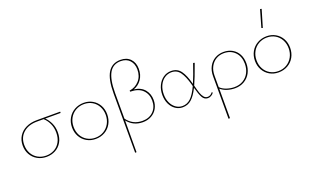

<svg xmlns="http://www.w3.org/2000/svg" viewBox="-101 -1250 3382 2079"><g transform="rotate(-20 1590.5 -211.0)"><path d="M555 -392H377Q411 -360 433 -312.5Q455 -265 455 -206Q455 -140 427.5 -93Q400 -46 353.5 -21.5Q307 3 251 3Q193 3 146.5 -23.5Q100 -50 74 -96Q48 -142 48 -200Q48 -261 77.5 -308Q107 -355 160.5 -381Q214 -407 286 -407H555ZM359 -392H285Q184 -392 125 -340Q66 -288 66 -202Q66 -147 89.5 -103.5Q113 -60 155.5 -35.5Q198 -11 252 -11Q302 -11 344.5 -33.5Q387 -56 412.5 -101Q438 -146 438 -209Q438 -267 416 -314Q394 -361 359 -392Z M617 -201Q617 -261 644 -308.5Q671 -356 719 -383Q767 -410 826 -410Q882 -410 927.5 -383.5Q973 -357 998.5 -311Q1024 -265 1024 -207Q1024 -147 997.5 -99Q971 -51 923.5 -24Q876 3 817 3Q760 3 714.5 -23.5Q669 -50 643 -96.5Q617 -143 617 -201ZM1007 -206Q1007 -260 983.5 -303.5Q960 -347 918.5 -371.5Q877 -396 825 -396Q771 -396 727.5 -371Q684 -346 659.5 -301.5Q635 -257 635 -202Q635 -147 658.5 -103.5Q682 -60 724 -35.5Q766 -11 818 -11Q872 -11 915 -36.5Q958 -62 982.5 -106.5Q1007 -151 1007 -206Z M1550 -180Q1550 -127 1526.5 -84.5Q1503 -42 1459.5 -17.5Q1416 7 1360 7Q1250 7 1183 -77L1182 288L1166 289V-392Q1166 -558 1214 -634.5Q1262 -711 1359 -711Q1431 -711 1472.5 -667Q1514 -623 1514 -552Q1514 -482 1479 -431.5Q1444 -381 1387 -361Q1469 -350 1509.5 -299.5Q1550 -249 1550 -180ZM1533 -179Q1533 -253 1485 -301.5Q1437 -350 1341 -351L1340 -364Q1407 -373 1452 -423Q1497 -473 1497 -550Q1497 -616 1459.5 -656.5Q1422 -697 1357 -697Q1267 -697 1225 -622Q1183 -547 1183 -393V-98Q1248 -8 1360 -8Q1438 -8 1485.5 -55.5Q1533 -103 1533 -179Z M2179 -36Q2167 -18 2148.5 -7.5Q2130 3 2110 3Q2069 3 2047.5 -36Q2026 -75 2005 -154Q1965 -73 1922 -35Q1879 3 1820 3Q1774 3 1736.5 -23Q1699 -49 1677.5 -94.5Q1656 -140 1656 -198Q1656 -257 1679 -305.5Q1702 -354 1742 -382Q1782 -410 1833 -410Q1904 -410 1943 -356Q1982 -302 2007 -204L2009 -198Q2044 -280 2088 -410L2105 -406Q2048 -246 2015 -175Q2030 -116 2041 -84.5Q2052 -53 2069 -32Q2086 -11 2111 -11Q2146 -11 2168 -43ZM1999 -176 1993 -199Q1967 -294 1931 -345Q1895 -396 1832 -396Q1788 -396 1751.5 -371Q1715 -346 1694 -301Q1673 -256 1673 -199Q1673 -145 1692.5 -102.5Q1712 -60 1746 -35.5Q1780 -11 1822 -11Q1876 -11 1917 -49.5Q1958 -88 1999 -176Z M2629 -210Q2629 -150 2603.5 -101.5Q2578 -53 2531 -25Q2484 3 2422 3Q2377 3 2333 -11Q2289 -25 2259 -52V288L2242 289V-200Q2242 -264 2267.5 -311.5Q2293 -359 2337.5 -384.5Q2382 -410 2437 -410Q2494 -410 2537.5 -385Q2581 -360 2605 -315Q2629 -270 2629 -210ZM2612 -211Q2612 -295 2563 -345.5Q2514 -396 2436 -396Q2386 -396 2346 -372.5Q2306 -349 2282.5 -305Q2259 -261 2259 -202V-69Q2287 -41 2331 -26Q2375 -11 2421 -11Q2479 -11 2522.5 -37.5Q2566 -64 2589 -109.5Q2612 -155 2612 -211Z M2912 -513 2969 -711 2986 -707 2927 -508ZM2725 -201Q2725 -261 2752 -308.5Q2779 -356 2827 -383Q2875 -410 2934 -410Q2990 -410 3035.5 -383.5Q3081 -357 3106.5 -311Q3132 -265 3132 -207Q3132 -147 3105.5 -99Q3079 -51 3031.5 -24Q2984 3 2925 3Q2868 3 2822.5 -23.5Q2777 -50 2751 -96.5Q2725 -143 2725 -201ZM3115 -206Q3115 -260 3091.5 -303.5Q3068 -347 3026.5 -371.5Q2985 -396 2933 -396Q2879 -396 2835.5 -371Q2792 -346 2767.5 -301.5Q2743 -257 2743 -202Q2743 -147 2766.5 -103.5Q2790 -60 2832 -35.5Q2874 -11 2926 -11Q2980 -11 3023 -36.5Q3066 -62 3090.5 -106.5Q3115 -151 3115 -206Z"/></g></svg>

Font: Ysabeau Infant Thin
Style: Regular
Weight: 200
Designer: Christian Thalmann (Catharsis Fonts)
Version: Version 0.003